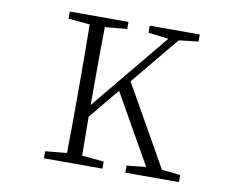

<svg xmlns="http://www.w3.org/2000/svg" viewBox="-79 -829 1157 934"><g transform="rotate(10 500.0 -362.5)"><path d="M193 -690 299 -680C301 -584 301 -487 301 -390V-335C301 -237 301 -140 299 -45L193 -35V0H482V-35L374 -45C373 -117 372 -183 372 -237L496 -387L690 -45L595 -35V0H860V-35L768 -45L543 -442L739 -679L835 -690V-725H588V-690L688 -678L372 -295V-390C372 -488 372 -585 374 -680L483 -690V-725H193Z"/></g></svg>

Font: Kiri Minchoo Light
Style: Regular
Weight: 300
Designer: Ryoko NISHIZUKA 西塚涼子 (kana & ideographs); Frank Grießhammer (Latin, Greek & Cyrillic);
akenotsuki.com/eyeben/fonts/ (U+
Foundry: Adobe
akenotsuki.com/eyeben/fonts/
Version: Version 4.002;hotconv 1.0.119;makeotfexe 2.5.65604